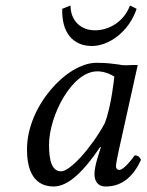

<svg xmlns="http://www.w3.org/2000/svg" viewBox="-20 -667 532 697"><path d="M410 -433C383 -436 370 -439 330 -439C223 -439 78 -282 78 -125C78 -69 91 10 175 10C228 10 284 -45 344 -134L346 -132L333 -90C326 -67 323 -47 323 -35C323 -16 330 10 364 10C426 10 466 -30 492 -87C487 -96 482 -103 469 -103C442 -66 423 -50 413 -50C410 -50 401 -52 401 -64C401 -73 407 -101 411 -120L480 -431C473 -431 467 -431 460 -431C442 -430 425 -429 410 -433ZM360 -219C311 -129 234 -45 202 -45C168 -45 158 -85 158 -141C158 -247 241 -408 333 -408C354 -408 376 -401 395 -389C395 -389 385 -283 360 -219ZM236 -647 206 -635C203 -550 244 -500 314 -500C373 -500 447 -549 476 -635L452 -647C430 -589 377 -557 325 -557C271 -557 236 -594 236 -647Z"/></svg>

Font: Libertinus Serif
Style: Italic
Weight: 400
Italic angle: -12°
Designer: Philipp H. Poll, Khaled Hosny
Foundry: Caleb Maclennan
Version: Version 7.050;RELEASE